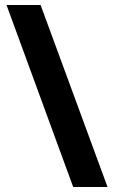

<svg xmlns="http://www.w3.org/2000/svg" viewBox="-20 -740 455 766"><path d="M142 -720 409 6H272L6 -720Z"/></svg>

Font: Noto Sans Symbols
Style: Bold
Weight: 700
Version: Version 2.002